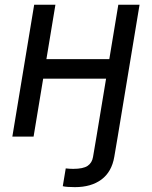

<svg xmlns="http://www.w3.org/2000/svg" viewBox="-20 -562 625 790"><path d="M288.1 208Q272 208 258.8 207Q245.6 206.1 238.3 204.1L250.5 130.9Q257.3 131.8 266.1 132.3Q274.9 132.8 281.2 132.8Q322.3 132.8 340.6 120.4Q358.9 107.9 362.8 83.5L377 0H464.4L450.2 83.5Q439.5 145.5 397.2 176.8Q355 208 288.1 208ZM449.7 -318.8 436 -238.3H136.7L150.4 -318.8ZM208 -542.5 118.2 0H30.8L120.6 -542.5ZM554.2 -542.5 464.4 0H377L466.8 -542.5Z"/></svg>

Font: Inter 16pt
Style: Italic
Weight: 400
Italic angle: -9.3988°
Version: Version 4.001;git-66647c0bb